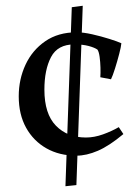

<svg xmlns="http://www.w3.org/2000/svg" viewBox="-20 -630 481 666"><path d="M365 -355 328 -362Q329 -376 328.5 -395.5Q328 -415 325.5 -433Q323 -451 318 -458Q308 -465 287.5 -470.5Q267 -476 238 -476Q180 -476 157 -432Q134 -388 134 -319Q134 -235 174 -194Q214 -153 278 -153Q307 -153 337.5 -164Q368 -175 392 -189L408 -165Q359 -124 319.5 -107Q280 -90 245 -90Q186 -90 141 -115.5Q96 -141 70.5 -187Q45 -233 45 -296Q45 -355 68.5 -405.5Q92 -456 137 -487Q182 -518 246 -518Q269 -518 300 -511Q331 -504 359.5 -495Q388 -486 401 -480Q400 -468 393.5 -443Q387 -418 379 -392.5Q371 -367 365 -355ZM207 16 229 -605 267 -610 245 12Z"/></svg>

Font: Buenard
Style: Regular
Weight: 400
Version: Version 2.000